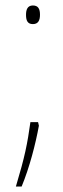

<svg xmlns="http://www.w3.org/2000/svg" viewBox="-20 -552 230 701"><path d="M75 -498C75 -478 80 -464 100 -464C119 -464 126 -477 126 -498C126 -519 120 -532 100 -532C80 -532 75 -516 75 -498ZM122 -93 119 -106H91C80 -27 71 19 38 129H59C88 59 110 -27 122 -93Z"/></svg>

Font: Noto Sans Thai Cond Thin
Style: Regular
Weight: 100
Width: 3
Designer: Monotype Design Team
Foundry: Monotype Imaging Inc.
Version: Version 2.002